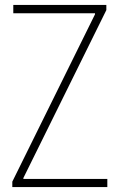

<svg xmlns="http://www.w3.org/2000/svg" viewBox="-20 -760 486 780"><path d="M30 -22 366 -702V-706H34V-740H412V-719L75 -37V-33H416V0H30Z"/></svg>

Font: Encode Sans Compressed
Style: Thin
Weight: 100
Designer: Pablo Impallari, Andres Torresi
Foundry: Pablo Impallari, Andres Torresi
Version: Version 1.000; ttfautohint (v1.00) -l 8 -r 50 -G 200 -x 14 -